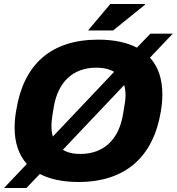

<svg xmlns="http://www.w3.org/2000/svg" viewBox="-23 -897 883 959"><path d="M417 -745H542L702 -874L701 -877H528ZM-3 42H109L176 -28C226 -2 291 12 369 12C603 12 742 -113 780 -338C785 -368 788 -397 788 -425C788 -503 767 -564 726 -609L840 -729H728L661 -659C611 -685 546 -699 468 -699C231 -699 96 -575 59 -351C53 -320 50 -290 50 -260C50 -183 71 -123 111 -78ZM234 -267C234 -284 235 -302 246 -365C267 -486 340 -559 458 -559C494 -559 524 -552 547 -538L241 -215C236 -231 234 -248 234 -267ZM378 -128C342 -128 313 -135 291 -149L597 -472C602 -457 604 -439 604 -420C604 -403 602 -385 591 -323C570 -202 497 -128 378 -128Z"/></svg>

Font: Archivo ExtraBold
Style: Italic
Weight: 800
Italic angle: -10°
Designer: Hector Gatti
Foundry: Omnibus-Type
Version: Version 2.001